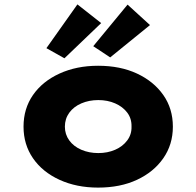

<svg xmlns="http://www.w3.org/2000/svg" viewBox="-20 -843 892 873"><path d="M426 10Q328 10 250.5 -25.5Q173 -61 130 -123.5Q87 -186 87 -267Q87 -349 130 -411Q173 -473 250.5 -508.5Q328 -544 426 -544Q527 -544 603 -508.5Q679 -473 722.5 -411Q766 -349 766 -267Q766 -186 722.5 -123.5Q679 -61 603 -25.5Q527 10 426 10ZM427 -147Q469 -147 503.5 -162Q538 -177 558.5 -204.5Q579 -232 578 -267Q579 -304 558.5 -331Q538 -358 503.5 -373Q469 -388 427 -388Q385 -388 350 -373Q315 -358 295 -330.5Q275 -303 275 -267Q275 -232 295 -204.5Q315 -177 350 -162Q385 -147 427 -147ZM481 -582 404 -633 560 -822 662 -729ZM273 -578 191 -624 332 -823 440 -738Z"/></svg>

Font: Lexend Giga ExtraBold
Style: Regular
Weight: 800
Designer: Bonnie Shaver-Troup, Thomas Jockin
Foundry: Lexend
Version: Version 1.007